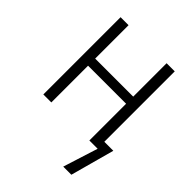

<svg xmlns="http://www.w3.org/2000/svg" viewBox="-202 -643 935 935"><g transform="rotate(45 265.0 -176.0)"><path d="M79 0H134V-253H396V0H453L396 180H452L514 -47H452V-532H396V-302H134V-532H79Z"/></g></svg>

Font: Noto Sans Mono Condensed Light
Style: Regular
Weight: 300
Width: 3
Designer: Monotype Design Team
Foundry: Monotype Imaging Inc.
Version: Version 2.014